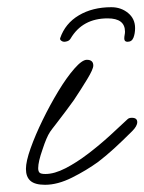

<svg xmlns="http://www.w3.org/2000/svg" viewBox="-20 -506 401 533"><path d="M289 -486Q316 -486 335.5 -470Q355 -454 355 -428Q355 -413 350.5 -401.5Q346 -390 334 -390Q325 -390 325 -399Q325 -404 326 -409Q327 -414 327 -418Q327 -455 279 -455Q209 -455 176 -399Q173 -394 168 -392Q163 -390 158 -390Q154 -390 150 -393Q146 -396 147 -400Q161 -441 199 -463.5Q237 -486 289 -486ZM105 7Q77 7 64.5 -4Q52 -15 52 -37Q52 -58 65 -94.5Q78 -131 98.5 -173Q119 -215 142 -253Q165 -291 186.5 -315.5Q208 -340 221 -340Q239 -340 239 -324Q239 -314 222 -286Q205 -258 185 -228Q177 -217 163 -198Q149 -179 136 -162.5Q123 -146 119 -140Q109 -125 98 -91Q86 -57 86 -39Q86 -31 89.5 -27Q93 -23 106 -23Q131 -23 162 -39Q193 -55 225 -79.5Q257 -104 285.5 -130Q314 -156 334 -175Q338 -179 346 -179Q361 -179 361 -167Q361 -156 347 -142Q320 -115 297 -94Q274 -73 253 -57Q220 -33 180 -13Q140 7 105 7Z"/></svg>

Font: Oooh Baby
Style: Regular
Weight: 400
Designer: Robert E. Leuschke
Foundry: Robert E. Leuschke
Version: Version 1.011; ttfautohint (v1.8.3)